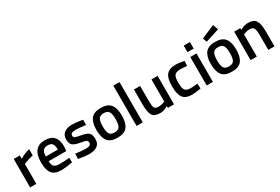

<svg xmlns="http://www.w3.org/2000/svg" viewBox="79 -1829 4261 2921"><g transform="rotate(-30 2209.5 -368.5)"><path d="M66 0V-500H174V-440Q259 -495 344 -511V-402Q258 -385 197 -358L175 -349V0Z M779 -90 807 -93 809 -12Q695 11 607 11Q496 11 447.5 -50Q399 -111 399 -245Q399 -511 616 -511Q826 -511 826 -282L819 -204H509Q510 -142 536 -113Q562 -84 633 -84Q704 -84 779 -90ZM719 -288Q719 -362 695.5 -391.5Q672 -421 616 -421Q560 -421 534.5 -390Q509 -359 508 -288Z M1278 -397Q1160 -413 1107 -413Q1054 -413 1033.5 -400.5Q1013 -388 1013 -361Q1013 -334 1035.5 -323Q1058 -312 1141.5 -297.5Q1225 -283 1260 -252Q1295 -221 1295 -142Q1295 -63 1244.5 -26Q1194 11 1097 11Q1036 11 943 -6L912 -11L916 -102Q1036 -86 1089 -86Q1142 -86 1164.5 -99Q1187 -112 1187 -142Q1187 -172 1165.5 -183.5Q1144 -195 1062.5 -208.5Q981 -222 943 -251Q905 -280 905 -357Q905 -434 957.5 -472Q1010 -510 1092 -510Q1156 -510 1249 -494L1280 -488Z M1427.5 -446Q1479 -511 1599 -511Q1719 -511 1770.5 -446Q1822 -381 1822 -251Q1822 -121 1772 -55Q1722 11 1599 11Q1476 11 1426 -55Q1376 -121 1376 -251Q1376 -381 1427.5 -446ZM1509 -121Q1532 -81 1599 -81Q1666 -81 1689 -121Q1712 -161 1712 -252Q1712 -343 1687.5 -381Q1663 -419 1599 -419Q1535 -419 1510.5 -381Q1486 -343 1486 -252Q1486 -161 1509 -121Z M1936 0V-708H2045V0Z M2486 -500H2594V0H2486V-31Q2413 11 2351 11Q2248 11 2213 -44.5Q2178 -100 2178 -239V-500H2287V-238Q2287 -148 2302 -117Q2317 -86 2372 -86Q2426 -86 2471 -106L2486 -112Z M2913 -511Q2966 -511 3038 -497L3063 -492L3059 -406Q2980 -414 2942 -414Q2866 -414 2840 -380Q2814 -346 2814 -252Q2814 -158 2839 -122Q2864 -86 2943 -86L3060 -94L3063 -7Q2962 11 2911 11Q2797 11 2750.5 -50.5Q2704 -112 2704 -252Q2704 -392 2753 -451.5Q2802 -511 2913 -511Z M3168 0V-500H3277V0ZM3168 -585V-700H3277V-585Z M3436.5 -446Q3488 -511 3608 -511Q3728 -511 3779.5 -446Q3831 -381 3831 -251Q3831 -121 3781 -55Q3731 11 3608 11Q3485 11 3435 -55Q3385 -121 3385 -251Q3385 -381 3436.5 -446ZM3518 -121Q3541 -81 3608 -81Q3675 -81 3698 -121Q3721 -161 3721 -252Q3721 -343 3696.5 -381Q3672 -419 3608 -419Q3544 -419 3519.5 -381Q3495 -343 3495 -252Q3495 -161 3518 -121ZM3475 -647 3711 -748 3745 -654 3501 -576Z M4048 0H3939V-500H4047V-469Q4120 -511 4185 -511Q4285 -511 4321.5 -454.5Q4358 -398 4358 -268V0H4250V-265Q4250 -346 4232.5 -380Q4215 -414 4161 -414Q4110 -414 4063 -394L4048 -388Z"/></g></svg>

Font: TitilliumWebSemiBold
Style: Bold
Weight: 600
Version: Version 1.001;PS 57.000;hotconv 1.0.70;makeotf.lib2.5.55311